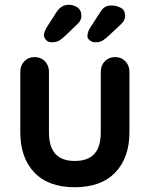

<svg xmlns="http://www.w3.org/2000/svg" viewBox="-20 -774 627 804"><path d="M462 -535Q488 -535 505 -517.5Q522 -500 522 -474V-220Q522 -114 463 -52Q404 10 293 10Q182 10 123.5 -52Q65 -114 65 -220V-474Q65 -500 82 -517.5Q99 -535 125 -535Q151 -535 168 -517.5Q185 -500 185 -474V-220Q185 -159 212 -129.5Q239 -100 293 -100Q348 -100 375 -129.5Q402 -159 402 -220V-474Q402 -500 419 -517.5Q436 -535 462 -535ZM197 -597Q183 -597 174.5 -605Q166 -613 164 -624Q163 -639 176 -660L217 -724Q226 -738 239 -746Q252 -754 269 -754Q287 -754 304 -743Q321 -732 321 -706Q321 -698 316.5 -689Q312 -680 303 -672L254 -625Q240 -612 228.5 -604.5Q217 -597 197 -597ZM379 -597Q366 -597 356 -605Q346 -613 346 -623Q346 -640 359 -660L401 -725Q409 -738 419.5 -744.5Q430 -751 448 -751Q467 -751 485.5 -741.5Q504 -732 504 -707Q504 -699 500 -690Q496 -681 486 -672L436 -625Q422 -612 410.5 -604.5Q399 -597 379 -597Z"/></svg>

Font: Quicksand Variable Light
Style: Regular
Weight: 300
Designer: Andrew Paglinawan
Foundry: Andrew Paglinawan
Version: Version 3.004